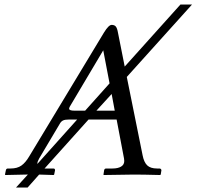

<svg xmlns="http://www.w3.org/2000/svg" viewBox="-20 -772 868 848"><path d="M245.1 -227.1 152.8 -71.8Q145 -58.1 145 -48.8V-47.9L320.8 -244.1H285.2Q267.6 -244.1 259 -240.2Q250.5 -236.3 245.1 -227.1ZM356 -283.2 463.9 -403.8 436 -549.8 288.1 -300.8Q285.2 -294.9 285.2 -292Q285.2 -283.2 309.1 -283.2ZM486.8 -283.2 473.1 -356.9 405.8 -283.2ZM495.1 -244.1H371.1L176.8 -27.8H215.8Q223.1 -27.8 223.1 -20L219.2 -1L216.8 1L152.8 -1L102.1 56.2H50.8L103 -1H94.2L3.9 1L2 -1L5.9 -20Q7.3 -27.8 15.1 -27.8H26.9Q56.2 -27.8 74.5 -40.8Q92.8 -53.7 108.9 -81.1L439 -627.9Q460 -662.1 473.1 -662.1Q485.4 -662.1 491.5 -654.8Q497.6 -647.5 501 -627.9L530.8 -478L776.9 -752H828.1L540 -432.1L609.9 -85.9Q615.7 -55.7 630.1 -41.7Q644.5 -27.8 673.8 -27.8H685.1Q688 -27.8 690.4 -25.4Q692.9 -22.9 692.9 -20L689.9 -1L687 1Q610.8 -1 571.8 -1L438 1L437 -1L439.9 -20Q441.4 -27.8 449.2 -27.8H477.1Q500.5 -27.8 514.6 -36.1Q528.8 -44.4 528.8 -61Q528.8 -67.9 527.8 -71.8Z"/></svg>

Font: Common Serif SemiBold
Style: Italic
Weight: 600
Italic angle: -12°
Designer: Philipp H. Poll, Khaled Hosny
Foundry: Stefan Peev, Context Ltd.
Version: Version 1.026